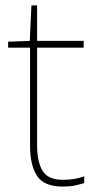

<svg xmlns="http://www.w3.org/2000/svg" viewBox="-20 -679 359 709"><path d="M212 -15Q237 -15 256 -18.5Q275 -22 291 -28V-3Q275 2 256.5 6Q238 10 212 10Q142 10 116.5 -30Q91 -70 91 -140V-503H10V-525L90 -528L96 -659H117V-528H289V-503H117V-143Q117 -82 137 -48.5Q157 -15 212 -15Z"/></svg>

Font: Noto Sans Myanmar Thin
Style: Regular
Weight: 100
Designer: Monotype Design Team
Foundry: Monotype Imaging Inc.
Version: Version 2.107; ttfautohint (v1.8.4.7-5d5b)